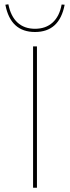

<svg xmlns="http://www.w3.org/2000/svg" viewBox="-20 -874 326 894"><path d="M134 -658H152V0H134ZM5 -852 19 -854Q30 -798 61.5 -769Q93 -740 143 -740Q193 -740 225 -769Q257 -798 267 -853L281 -852Q257 -725 143 -725Q29 -725 5 -852Z"/></svg>

Font: Ysabeau Thin
Style: Regular
Weight: 200
Designer: Christian Thalmann (Catharsis Fonts)
Version: Version 0.003